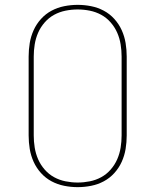

<svg xmlns="http://www.w3.org/2000/svg" viewBox="-20 -763 640 791"><path d="M300 8Q272 8 244.5 2.5Q217 -3 192.5 -16Q168 -29 149 -50Q130 -71 118.5 -96.5Q107 -122 102.5 -149.5Q98 -177 98 -205V-530Q98 -558 102.5 -585.5Q107 -613 118.5 -638.5Q130 -664 149 -685Q168 -706 192.5 -719Q217 -732 244.5 -737.5Q272 -743 300 -743Q328 -743 355.5 -737.5Q383 -732 407.5 -719Q432 -706 451 -685Q470 -664 481.5 -638.5Q493 -613 497.5 -585.5Q502 -558 502 -530V-205Q502 -177 497.5 -149.5Q493 -122 481.5 -96.5Q470 -71 451 -50Q432 -29 407.5 -16Q383 -3 355.5 2.5Q328 8 300 8ZM300 -11Q325 -11 350 -16Q375 -21 397 -33Q419 -45 436 -64.5Q453 -84 463 -107Q473 -130 477 -155Q481 -180 481 -205V-530Q481 -555 477 -580Q473 -605 463 -628Q453 -651 436 -670.5Q419 -690 397 -702Q375 -714 350 -719Q325 -724 300 -724Q275 -724 250 -719Q225 -714 203 -702Q181 -690 164 -670.5Q147 -651 137 -628Q127 -605 123 -580Q119 -555 119 -530V-205Q119 -180 123 -155Q127 -130 137 -107Q147 -84 164 -64.5Q181 -45 203 -33Q225 -21 250 -16Q275 -11 300 -11Z"/></svg>

Font: Iosevka Etoile Thin
Style: Regular
Weight: 100
Designer: Belleve Invis
Foundry: Belleve Invis
Version: Version 22.1.2; ttfautohint (v1.8.4)